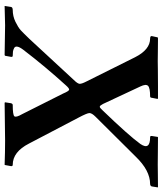

<svg xmlns="http://www.w3.org/2000/svg" viewBox="42 -728 687 810"><g transform="rotate(90 385.0 -322.5)"><path d="M131.8 -620.1 137.2 -645 142.1 -646Q156.2 -646 195.6 -645.5Q234.9 -645 237.8 -645Q238.8 -645 272 -645.5Q305.2 -646 342.5 -646Q379.9 -646 393.1 -646Q396 -645 397 -645L392.1 -620.1Q392.1 -613.3 386.2 -612.8Q350.1 -612.8 341.6 -604Q333 -595.2 344.2 -571.8L418 -414.1Q424.8 -400.9 429.4 -400.4Q434.1 -399.9 444.8 -412.1Q550.8 -522 586.9 -571.8Q614.7 -612.8 558.1 -612.8Q552.2 -612.8 553.2 -620.1L557.1 -645L559.1 -646Q571.3 -646 620.6 -645.5Q669.9 -645 673.8 -645Q674.8 -645 716.3 -645.5Q757.8 -646 769 -646L770 -645L766.1 -620.1Q764.2 -613.3 755.9 -612.8Q698.7 -612.8 640.1 -551.8L472.2 -382.8Q456.1 -366.7 456.5 -356.4Q457 -346.2 475.1 -312L585 -102.1Q620.1 -33.2 674.8 -33.2Q681.6 -33.2 680.2 -24.9L675.8 -1L674.8 1Q620.6 -1 573.2 -1L413.1 1L411.1 -1L415 -25.9Q417 -32.7 421.9 -33.2Q463.9 -33.2 470 -40Q476.1 -46.9 460.9 -73.2L374 -246.1Q364.3 -269 358.6 -271Q353 -272.9 339.8 -257.8Q260.7 -170.9 189 -77.1Q177.7 -62 176.3 -52.5Q174.8 -43 182.4 -39.1Q189.9 -35.2 197 -34.2Q204.1 -33.2 214.8 -33.2Q220.7 -33.2 219.2 -24.9L214.8 -1L211.9 1Q100.1 -1 85.9 -1L4.9 1V-1L8.8 -25.9Q9.8 -32.7 21 -33.2Q47.9 -33.2 71.5 -44.7Q95.2 -56.2 107.2 -67.1Q119.1 -78.1 144 -104L316.9 -291Q332 -306.2 333 -314.7Q334 -323.2 323.2 -344.2L221.2 -548.8Q189 -612.8 142.1 -612.8Q137.2 -612.8 134 -614.5Q130.9 -616.2 131.8 -620.1Z"/></g></svg>

Font: Linux Libertine O
Style: Semibold Italic
Weight: 600
Italic angle: -11.5°
Designer: Philipp H. Poll
Foundry: Philipp H. Poll
Version: Version 5.1.2